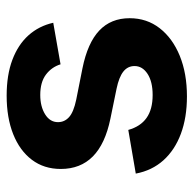

<svg xmlns="http://www.w3.org/2000/svg" viewBox="-22 -572 603 600"><g transform="rotate(-90 280.0 -271.5)"><path d="M279.3 10.7Q213.4 10.7 162.6 -8.2Q111.8 -27.1 79.6 -62.8Q47.5 -98.6 38 -149.2L174.5 -172.6Q185.1 -134.6 211.9 -115.6Q238.7 -96.5 283.6 -96.5Q325.4 -96.5 349.8 -112.5Q374.1 -128.5 374.1 -153Q374.1 -174.4 356.8 -188.1Q339.5 -201.7 303.5 -209.2L209.5 -228.5Q130.5 -244.8 91.5 -283.5Q52.5 -322.2 52.5 -383.5Q52.5 -435.9 81.1 -473.8Q109.7 -511.7 161.1 -532.2Q212.6 -552.7 281.5 -552.7Q346.4 -552.7 393.7 -534.8Q441.1 -516.9 470.2 -484.4Q499.3 -451.8 509.4 -407.1L379.5 -384.3Q370.9 -412.2 347.3 -430Q323.7 -447.7 283.8 -447.7Q247.7 -447.7 223.2 -432.5Q198.8 -417.3 198.8 -392.3Q198.8 -371.8 214.6 -357.6Q230.4 -343.4 269 -335.3L367.1 -315.8Q446.3 -299.8 485 -263.3Q523.6 -226.8 523.6 -168.3Q523.6 -114.7 492.3 -74.4Q461 -34.2 406 -11.7Q350.9 10.7 279.3 10.7Z"/></g></svg>

Font: Adwaita Sans
Style: Regular
Weight: 400
Designer: Rasmus Andersson
Foundry: rsms
Version: Version 4.001;git-9221beed3